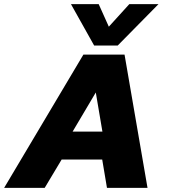

<svg xmlns="http://www.w3.org/2000/svg" viewBox="-52 -908 815 928"><path d="M403 -688 291 -888H425L474 -779L573 -888H714L517 -688ZM-32 0 351 -644H550L661 0H465L442 -137H246L164 0ZM299 -272H443L411 -461Z"/></svg>

Font: Kanit
Style: Bold Italic
Weight: 700
Italic angle: -12°
Designer: Katatrad Team
Foundry: CadsonDemak
Version: Version 2.000; ttfautohint (v1.8.3)